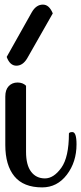

<svg xmlns="http://www.w3.org/2000/svg" viewBox="-20 -810 352 833"><path d="M93 -438V-151Q93 -94 115 -65Q137 -36 175 -36Q213 -36 246 -82Q279 -128 279 -231Q281 -237 294 -237Q312 -237 312 -184Q312 -107 270 -52Q228 3 163 3Q82 3 42.5 -45Q3 -93 3 -181V-391Q3 -421 18 -436.5Q33 -452 56 -452Q79 -452 93 -438ZM51 -525Q37 -525 26.5 -534.5Q16 -544 9 -563L118 -757Q137 -790 166 -790Q180 -790 190.5 -780.5Q201 -771 209 -752L98 -557Q79 -525 51 -525Z"/></svg>

Font: Sofia
Style: Regular
Weight: 400
Designer: Paula Nazal and Daniel Hernndez
Foundry: Paula Nazal, Daniel Hernndez
Version: Version 1.001